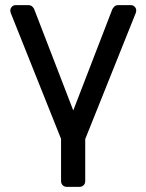

<svg xmlns="http://www.w3.org/2000/svg" viewBox="-20 -540 572 750"><path d="M512.1 -499.3Q512.1 -494.4 510.2 -489L312.9 3.3V167.1Q312.9 177.3 306.5 183.6Q300.1 190 289.9 190H241.4Q231.3 190 224.9 183.6Q218.5 177.3 218.5 167.1V2.4L22.1 -489Q20.3 -494.4 20.3 -499.3Q20.3 -507.6 26.5 -513.8Q32.7 -520 41.1 -520H89.8Q100.7 -520 106.6 -514Q112.5 -508.1 113.9 -503.3L266.2 -108.6L418.5 -503.3Q420.7 -508.1 426.2 -514Q431.6 -520 442.6 -520H491.3Q499.7 -520 505.9 -513.8Q512.1 -507.6 512.1 -499.3Z"/></svg>

Font: Rubik Light
Style: Regular
Weight: 300
Designer: Hubert and Fischer
Foundry: Hubert and Fischer
Version: Version 2.300;gftools[0.9.30]